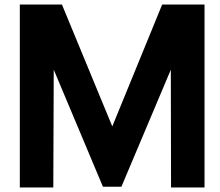

<svg xmlns="http://www.w3.org/2000/svg" viewBox="-20 -833 967 843"><path d="M67 -10H214L216 -527L432 -13H513L730 -527L731 -10H878V-813H692L473 -278L252 -813H67Z"/></svg>

Font: Rabbid Highway Sign IV
Style: Obl
Weight: 400
Foundry: Cannot Into Space Fonts
Version: Version 0.277